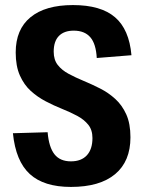

<svg xmlns="http://www.w3.org/2000/svg" viewBox="-20 -730 570 758"><path d="M260 8Q153 8 97.5 -43Q42 -94 31 -204L168 -208Q173 -149 195 -121Q217 -93 260 -93Q301 -93 323 -117Q345 -141 345 -185Q345 -217 328.5 -237.5Q312 -258 285 -272.5Q258 -287 225.5 -300Q193 -313 160.5 -330Q128 -347 101.5 -371Q75 -395 58.5 -432Q42 -469 42 -523Q42 -614 100.5 -662Q159 -710 268 -710Q378 -710 434 -662Q490 -614 499 -512L362 -501Q359 -557 336.5 -583Q314 -609 271 -609Q233 -609 212.5 -588Q192 -567 192 -526Q192 -494 208 -473.5Q224 -453 251 -438.5Q278 -424 310.5 -410.5Q343 -397 375.5 -380.5Q408 -364 435 -339.5Q462 -315 478.5 -278.5Q495 -242 495 -188Q495 -93 434.5 -42.5Q374 8 260 8Z"/></svg>

Font: Pathway Extreme Condensed
Style: Bold
Weight: 700
Width: 3
Version: Version 1.001;gftools[0.9.26]